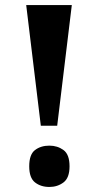

<svg xmlns="http://www.w3.org/2000/svg" viewBox="-20 -734 389 762"><path d="M142 -235 84 -714H265L207 -235ZM176 8Q142 8 119 -10Q96 -28 96 -74Q96 -121 119 -138.5Q142 -156 176 -156Q208 -156 232 -138.5Q256 -121 256 -74Q256 -28 232 -10Q208 8 176 8Z"/></svg>

Font: Noto Serif Armenian ExtraCondensed Black
Style: Regular
Weight: 900
Width: 2
Designer: Monotype Design Team
Foundry: Monotype Imaging Inc.
Version: Version 2.008; ttfautohint (v1.8.4.7-5d5b)